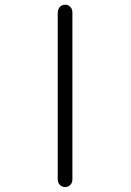

<svg xmlns="http://www.w3.org/2000/svg" viewBox="-20 -753 540 791"><path d="M217.8 -698.2V-14.6Q217.8 0 226.6 8.8Q235.4 17.6 248 17.6Q259.8 17.6 268.6 9.8Q278.3 1 278.3 -14.6V-701.2Q278.3 -716.8 268.6 -725.6Q259.8 -734.4 248 -733.4Q235.4 -733.4 226.6 -724.6Q217.8 -714.8 217.8 -698.2Z"/></svg>

Font: GulimChe
Style: Regular
Weight: 400
Monospace: yes
Version: Version 2.21